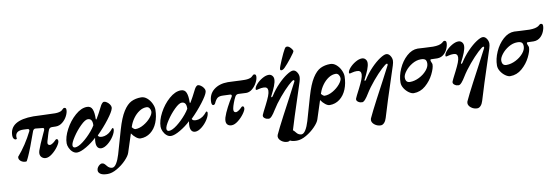

<svg xmlns="http://www.w3.org/2000/svg" viewBox="-65 -1203 5817 2003"><g transform="rotate(-10 2843.0 -202.0)"><path d="M55 -33V-48Q148 -155 217 -293Q219 -296 219 -302Q219 -315 202 -317L159 -319Q73 -322 73 -255Q73 -251 74 -247.5Q75 -244 75 -241Q75 -232 63 -232Q51 -232 42 -244Q33 -256 33 -277Q33 -437 286 -437Q312 -437 394 -433Q480 -429 514 -429Q537 -429 556.5 -433.5Q576 -438 585 -445Q591 -449 600 -458.5Q609 -468 615 -468Q627 -468 632 -462.5Q637 -457 637 -443Q637 -415 618.5 -379Q600 -343 568 -317.5Q536 -292 498 -292L456 -293Q430 -293 421 -270Q412 -249 403 -218Q394 -187 392 -180L385 -158Q381 -142 381 -137Q381 -125 388 -119Q395 -113 406 -113Q415 -113 430.5 -122.5Q446 -132 455 -141Q475 -161 478 -161Q488 -161 492.5 -156Q497 -151 497 -138Q497 -119 470.5 -81.5Q444 -44 407 -15Q370 14 339 14Q315 14 297 -2Q279 -18 279 -45Q279 -57 284 -74Q302 -128 352 -235L370 -274Q373 -280 373 -286Q373 -299 361 -300L285 -308Q275 -309 267 -302.5Q259 -296 255 -285Q190 -102 158 -33Q155 -28 149 -14Q143 0 138 7.5Q133 15 129 15Q103 15 86.5 6Q70 -3 62.5 -14.5Q55 -26 55 -33Z M578 -99Q578 -165 620.5 -245Q663 -325 727 -381Q791 -437 852 -437Q893 -437 908 -400.5Q923 -364 921 -298Q921 -291 925 -291Q928 -291 931 -297Q956 -337 1001 -427Q1009 -441 1018.5 -450Q1028 -459 1036 -459Q1049 -459 1065.5 -448Q1082 -437 1094 -420Q1106 -403 1106 -387Q1106 -383 1104 -375Q1096 -342 1039.5 -268Q983 -194 912 -124Q917 -111 928.5 -107Q940 -103 956 -103Q980 -103 1005.5 -114.5Q1031 -126 1051 -147Q1060 -157 1066 -164Q1072 -171 1074 -173Q1079 -173 1083 -170Q1087 -167 1087 -161Q1087 -130 1060.5 -88Q1034 -46 996 -16Q958 14 927 14Q903 14 889.5 -2.5Q876 -19 875 -51Q874 -72 880 -105Q830 -58 768.5 -22Q707 14 670 14Q645 14 623.5 -4.5Q602 -23 590 -50Q578 -77 578 -99ZM845 -180Q870 -210 885 -236Q889 -309 838 -309Q810 -309 761 -261Q712 -213 673 -153.5Q634 -94 634 -67Q634 -55 640.5 -48.5Q647 -42 658 -42Q692 -42 744.5 -82.5Q797 -123 845 -180Z M1551 -285Q1550 -210 1525 -148.5Q1500 -87 1453.5 -51.5Q1407 -16 1347 -16Q1327 -16 1302 -35Q1277 -54 1256 -85L1193 109Q1183 141 1141 184.5Q1099 228 1045 259Q991 290 945 290Q895 290 871 274.5Q847 259 847 236Q847 218 857 203Q867 188 880 179.5Q893 171 902 171Q917 171 927 179.5Q937 188 952 207Q961 219 975 226.5Q989 234 1003 234Q1027 234 1048.5 199.5Q1070 165 1087 108L1159 -143Q1194 -264 1235 -328.5Q1276 -393 1321.5 -415Q1367 -437 1425 -437Q1459 -437 1488 -412Q1517 -387 1534 -351Q1551 -315 1551 -285ZM1506 -273Q1506 -291 1495 -308Q1484 -325 1465 -326Q1425 -327 1387.5 -302.5Q1350 -278 1321.5 -238.5Q1293 -199 1279 -156L1276 -147Q1297 -121 1312 -121Q1354 -121 1399.5 -147.5Q1445 -174 1475.5 -210.5Q1506 -247 1506 -273Z M1573 -99Q1573 -165 1615.5 -245Q1658 -325 1722 -381Q1786 -437 1847 -437Q1888 -437 1903 -400.5Q1918 -364 1916 -298Q1916 -291 1920 -291Q1923 -291 1926 -297Q1951 -337 1996 -427Q2004 -441 2013.5 -450Q2023 -459 2031 -459Q2044 -459 2060.5 -448Q2077 -437 2089 -420Q2101 -403 2101 -387Q2101 -383 2099 -375Q2091 -342 2034.5 -268Q1978 -194 1907 -124Q1912 -111 1923.5 -107Q1935 -103 1951 -103Q1975 -103 2000.5 -114.5Q2026 -126 2046 -147Q2055 -157 2061 -164Q2067 -171 2069 -173Q2074 -173 2078 -170Q2082 -167 2082 -161Q2082 -130 2055.5 -88Q2029 -46 1991 -16Q1953 14 1922 14Q1898 14 1884.5 -2.5Q1871 -19 1870 -51Q1869 -72 1875 -105Q1825 -58 1763.5 -22Q1702 14 1665 14Q1640 14 1618.5 -4.5Q1597 -23 1585 -50Q1573 -77 1573 -99ZM1840 -180Q1865 -210 1880 -236Q1884 -309 1833 -309Q1805 -309 1756 -261Q1707 -213 1668 -153.5Q1629 -94 1629 -67Q1629 -55 1635.5 -48.5Q1642 -42 1653 -42Q1687 -42 1739.5 -82.5Q1792 -123 1840 -180Z M2250 -41Q2250 -57 2256 -78Q2270 -122 2300 -179.5Q2330 -237 2357 -278Q2361 -285 2361 -291Q2361 -302 2348 -304L2273 -307Q2235 -309 2215 -296.5Q2195 -284 2176 -242Q2169 -227 2154 -227Q2146 -227 2141.5 -236.5Q2137 -246 2137 -260Q2137 -343 2195 -389.5Q2253 -436 2345 -436Q2373 -436 2439 -432Q2457 -431 2479.5 -430Q2502 -429 2525 -429Q2548 -429 2567.5 -433.5Q2587 -438 2596 -445Q2602 -449 2611 -458.5Q2620 -468 2626 -468Q2638 -468 2643 -462.5Q2648 -457 2648 -443Q2648 -416 2629 -379.5Q2610 -343 2579.5 -317.5Q2549 -292 2515 -292Q2500 -292 2452 -295L2431 -296Q2408 -296 2396 -273Q2382 -247 2369.5 -213Q2357 -179 2353 -158Q2351 -146 2351 -141Q2351 -113 2376 -113Q2385 -113 2400.5 -122.5Q2416 -132 2425 -141Q2445 -161 2448 -161Q2458 -161 2462.5 -156Q2467 -151 2467 -138Q2467 -119 2440 -81.5Q2413 -44 2375.5 -15Q2338 14 2307 14Q2281 14 2265.5 0Q2250 -14 2250 -41Z M2758 213Q2758 205 2761 197Q2768 180 2799 118Q2837 42 2947 -164Q3030 -322 3030 -323Q3031 -325 3031 -329Q3031 -333 3029 -335.5Q3027 -338 3024 -338Q3011 -338 2966 -296Q2921 -254 2866.5 -189.5Q2812 -125 2772 -60Q2755 -31 2735.5 -8.5Q2716 14 2701 14Q2679 14 2661 2Q2643 -10 2643 -26Q2643 -30 2645 -36Q2650 -49 2659.5 -67.5Q2669 -86 2673 -94L2693 -133Q2719 -184 2732.5 -218.5Q2746 -253 2746 -276Q2746 -316 2702 -316Q2675 -316 2654 -310Q2633 -304 2628 -304Q2618 -304 2618 -311Q2618 -334 2644.5 -364Q2671 -394 2708.5 -415.5Q2746 -437 2776 -437Q2799 -437 2813.5 -421Q2828 -405 2828 -382Q2828 -353 2811.5 -311Q2795 -269 2766 -213Q2763 -208 2764.5 -204.5Q2766 -201 2768 -201Q2775 -201 2782 -213Q2822 -276 2872 -327.5Q2922 -379 2966.5 -408Q3011 -437 3034 -437Q3058 -437 3075 -412Q3092 -387 3092 -359Q3092 -340 3082 -308Q3071 -273 3013 -96Q3002 -63 2970 36Q2938 135 2914 217Q2905 248 2888 266.5Q2871 285 2851 285Q2815 285 2786.5 263Q2758 241 2758 213ZM2905 -478Q2906 -494 2939 -570Q2972 -646 2989 -674Q2997 -687 3002 -690.5Q3007 -694 3018 -694Q3030 -694 3043 -683Q3056 -672 3065.5 -658Q3075 -644 3075 -637Q3075 -626 3029.5 -568.5Q2984 -511 2954 -481Q2934 -461 2918 -461Q2903 -461 2905 -478Z M3555 -285Q3554 -210 3529 -148.5Q3504 -87 3457.5 -51.5Q3411 -16 3351 -16Q3331 -16 3306 -35Q3281 -54 3260 -85L3197 109Q3187 141 3145 184.5Q3103 228 3049 259Q2995 290 2949 290Q2899 290 2875 274.5Q2851 259 2851 236Q2851 218 2861 203Q2871 188 2884 179.5Q2897 171 2906 171Q2921 171 2931 179.5Q2941 188 2956 207Q2965 219 2979 226.5Q2993 234 3007 234Q3031 234 3052.5 199.5Q3074 165 3091 108L3163 -143Q3198 -264 3239 -328.5Q3280 -393 3325.5 -415Q3371 -437 3429 -437Q3463 -437 3492 -412Q3521 -387 3538 -351Q3555 -315 3555 -285ZM3510 -273Q3510 -291 3499 -308Q3488 -325 3469 -326Q3429 -327 3391.5 -302.5Q3354 -278 3325.5 -238.5Q3297 -199 3283 -156L3280 -147Q3301 -121 3316 -121Q3358 -121 3403.5 -147.5Q3449 -174 3479.5 -210.5Q3510 -247 3510 -273Z M3746 213Q3746 205 3749 197Q3756 180 3787 118Q3825 42 3935 -164Q4018 -322 4018 -323Q4019 -325 4019 -329Q4019 -333 4017 -335.5Q4015 -338 4012 -338Q3999 -338 3954 -296Q3909 -254 3854.5 -189.5Q3800 -125 3760 -60Q3743 -31 3723.5 -8.5Q3704 14 3689 14Q3667 14 3649 2Q3631 -10 3631 -26Q3631 -30 3633 -36Q3638 -49 3647.5 -67.5Q3657 -86 3661 -94L3681 -133Q3707 -184 3720.5 -218.5Q3734 -253 3734 -276Q3734 -316 3690 -316Q3663 -316 3642 -310Q3621 -304 3616 -304Q3606 -304 3606 -311Q3606 -334 3632.5 -364Q3659 -394 3696.5 -415.5Q3734 -437 3764 -437Q3787 -437 3801.5 -421Q3816 -405 3816 -382Q3816 -353 3799.5 -311Q3783 -269 3754 -213Q3751 -208 3752.5 -204.5Q3754 -201 3756 -201Q3763 -201 3770 -213Q3810 -276 3860 -327.5Q3910 -379 3954.5 -408Q3999 -437 4022 -437Q4046 -437 4063 -412Q4080 -387 4080 -359Q4080 -340 4070 -308Q4059 -273 4001 -96Q3990 -63 3958 36Q3926 135 3902 217Q3893 248 3876 266.5Q3859 285 3839 285Q3803 285 3774.5 263Q3746 241 3746 213Z M4118 -119Q4118 -189 4151 -263.5Q4184 -338 4239 -387.5Q4294 -437 4356 -437Q4368 -437 4426 -433Q4492 -429 4517 -429Q4586 -429 4616 -451Q4621 -455 4628.5 -461.5Q4636 -468 4642 -468Q4653 -468 4658.5 -462.5Q4664 -457 4664 -443Q4664 -430 4660 -413Q4648 -364 4616 -332.5Q4584 -301 4539 -301Q4519 -301 4507 -302L4474 -303Q4466 -303 4466 -294Q4466 -286 4472 -272Q4480 -256 4480 -247Q4480 -209 4448.5 -145.5Q4417 -82 4361.5 -34Q4306 14 4236 14Q4214 14 4186 -5.5Q4158 -25 4138 -56Q4118 -87 4118 -119ZM4428 -268Q4428 -298 4414 -309.5Q4400 -321 4367 -321Q4321 -321 4275.5 -294Q4230 -267 4200.5 -228.5Q4171 -190 4171 -162Q4171 -108 4218 -108Q4266 -108 4315 -132.5Q4364 -157 4396 -194.5Q4428 -232 4428 -268Z M4768 213Q4768 205 4771 197Q4778 180 4809 118Q4847 42 4957 -164Q5040 -322 5040 -323Q5041 -325 5041 -329Q5041 -333 5039 -335.5Q5037 -338 5034 -338Q5021 -338 4976 -296Q4931 -254 4876.5 -189.5Q4822 -125 4782 -60Q4765 -31 4745.5 -8.5Q4726 14 4711 14Q4689 14 4671 2Q4653 -10 4653 -26Q4653 -30 4655 -36Q4660 -49 4669.5 -67.5Q4679 -86 4683 -94L4703 -133Q4729 -184 4742.5 -218.5Q4756 -253 4756 -276Q4756 -316 4712 -316Q4685 -316 4664 -310Q4643 -304 4638 -304Q4628 -304 4628 -311Q4628 -334 4654.5 -364Q4681 -394 4718.5 -415.5Q4756 -437 4786 -437Q4809 -437 4823.5 -421Q4838 -405 4838 -382Q4838 -353 4821.5 -311Q4805 -269 4776 -213Q4773 -208 4774.5 -204.5Q4776 -201 4778 -201Q4785 -201 4792 -213Q4832 -276 4882 -327.5Q4932 -379 4976.5 -408Q5021 -437 5044 -437Q5068 -437 5085 -412Q5102 -387 5102 -359Q5102 -340 5092 -308Q5081 -273 5023 -96Q5012 -63 4980 36Q4948 135 4924 217Q4915 248 4898 266.5Q4881 285 4861 285Q4825 285 4796.5 263Q4768 241 4768 213Z M5140 -119Q5140 -189 5173 -263.5Q5206 -338 5261 -387.5Q5316 -437 5378 -437Q5390 -437 5448 -433Q5514 -429 5539 -429Q5608 -429 5638 -451Q5643 -455 5650.5 -461.5Q5658 -468 5664 -468Q5675 -468 5680.5 -462.5Q5686 -457 5686 -443Q5686 -430 5682 -413Q5670 -364 5638 -332.5Q5606 -301 5561 -301Q5541 -301 5529 -302L5496 -303Q5488 -303 5488 -294Q5488 -286 5494 -272Q5502 -256 5502 -247Q5502 -209 5470.5 -145.5Q5439 -82 5383.5 -34Q5328 14 5258 14Q5236 14 5208 -5.5Q5180 -25 5160 -56Q5140 -87 5140 -119ZM5450 -268Q5450 -298 5436 -309.5Q5422 -321 5389 -321Q5343 -321 5297.5 -294Q5252 -267 5222.5 -228.5Q5193 -190 5193 -162Q5193 -108 5240 -108Q5288 -108 5337 -132.5Q5386 -157 5418 -194.5Q5450 -232 5450 -268Z"/></g></svg>

Font: EB Garamond ExtraBold
Style: Italic
Weight: 800
Italic angle: -17.2°
Designer: Georg Duffner and Octavio Pardo
Foundry: Georg Duffner
Version: Version 1.000